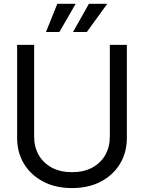

<svg xmlns="http://www.w3.org/2000/svg" viewBox="-20 -959 743 991"><path d="M351.6 11.7Q266.1 11.7 202.4 -22Q138.7 -55.7 103.5 -114Q68.4 -172.4 68.4 -247.1V-727.5H156.2V-253.9Q156.2 -200.7 179.7 -159.2Q203.1 -117.7 247.1 -94Q291 -70.3 351.6 -70.3Q412.6 -70.3 456.3 -94Q500 -117.7 523.4 -159.2Q546.9 -200.7 546.9 -253.9V-727.5H634.8V-247.1Q634.8 -172.4 599.6 -114Q564.5 -55.7 501 -22Q437.5 11.7 351.6 11.7ZM428.2 -793.9H356.9L439 -939.5H533.7ZM286.6 -793.9H217.3L275.9 -939.5H370.6Z"/></svg>

Font: Inter Display
Style: Regular
Weight: 400
Designer: Rasmus Andersson
Foundry: rsms
Version: Version 4.001;git-9221beed3